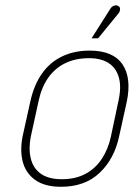

<svg xmlns="http://www.w3.org/2000/svg" viewBox="-20 -706 513 736"><path d="M437 -185 466 -316Q485 -408 449 -460Q413 -512 324 -512Q264 -512 217.5 -489.5Q171 -467 140.5 -423.5Q110 -380 96 -316L67 -185Q56 -131 67 -87Q78 -43 114.5 -16.5Q151 10 214 10Q306 10 362.5 -44Q419 -98 437 -185ZM434 -319 405 -182Q395 -135 370.5 -97.5Q346 -60 307.5 -39.5Q269 -19 217 -19Q166 -19 136.5 -40Q107 -61 98 -98.5Q89 -136 98 -182L128 -319Q139 -371 164.5 -407.5Q190 -444 229.5 -463.5Q269 -483 321 -483Q367 -483 396 -464.5Q425 -446 435.5 -409.5Q446 -373 434 -319ZM432 -652Q437 -657 439 -663Q441 -669 440 -674.5Q439 -680 433 -683Q429 -686 423 -685.5Q417 -685 411.5 -681.5Q406 -678 402 -671L331 -559H356Z"/></svg>

Font: Advent Pro ExtraLight
Style: Italic
Weight: 250
Italic angle: -12°
Version: Version 3.000